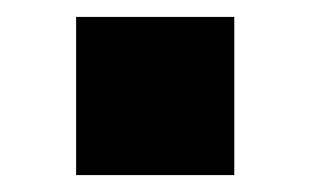

<svg xmlns="http://www.w3.org/2000/svg" viewBox="-20 -720 367 227"><path d="M70 -700H257V-513H70Z"/></svg>

Font: Clickuper
Style: Bold
Weight: 700
Designer: Denis Ignatov
Foundry: Denis Ignatov
Version: Version 1.10 April 16, 2021